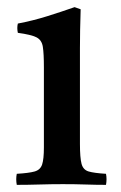

<svg xmlns="http://www.w3.org/2000/svg" viewBox="-20 -517 338 538"><path d="M277 1Q249 1 220 0Q191 -1 156 -1Q124 -1 90.5 0Q57 1 27 1Q24 -15 27 -30Q61 -32 77 -36.5Q93 -41 98 -56Q103 -71 103 -104V-328Q103 -367 100 -386Q97 -405 82 -412.5Q67 -420 30 -425Q27 -439 30 -451Q72 -459 112 -471.5Q152 -484 189 -497L206 -491Q205 -460 204.5 -433Q204 -406 204 -382V-114Q204 -75 208.5 -58Q213 -41 228.5 -36.5Q244 -32 277 -30Q280 -15 277 1Z"/></svg>

Font: Tiro Gurmukhi
Style: Regular
Weight: 400
Designer: Gurmukhi: John Hudson & Fiona Ross. Latin: John Hudson.
Foundry: Tiro Typeworks Ltd.
Version: Version 1.52